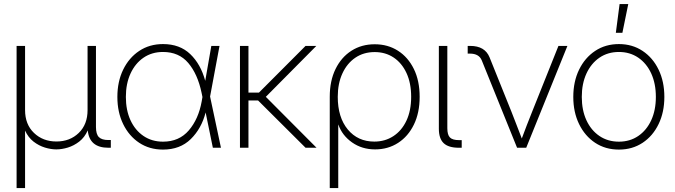

<svg xmlns="http://www.w3.org/2000/svg" viewBox="-20 -748 3416 972"><path d="M64 204.1V-515.6H106.9V-190.9Q106.9 -118.2 152.1 -75Q197.3 -31.7 265.6 -31.7Q334 -31.7 378.7 -75Q423.3 -118.2 423.3 -190.9V-515.6H465.8V-105Q465.8 -68.8 480.5 -54Q495.1 -39.1 528.8 -39.1H541V0H528.8Q432.6 0 424.3 -87.9Q408.2 -52.2 381.1 -31.2Q354 -10.3 323.5 -1Q293 8.3 265.1 8.3Q237.8 8.3 207.3 -1Q176.8 -10.3 149.9 -31Q123 -51.8 106.9 -86.9V204.1Z M805.2 9.3Q736.8 9.3 684.8 -25.1Q632.8 -59.6 603.5 -119.9Q574.2 -180.2 574.2 -257.3Q574.2 -335 603.5 -395.3Q632.8 -455.6 684.8 -490.2Q736.8 -524.9 805.2 -524.9Q890.1 -524.9 943.1 -474.1Q996.1 -423.3 1019 -338.9L1049.8 -515.6H1091.3L1043.5 -259.3L1098.6 0H1057.6L1021 -178.7Q1000 -97.2 945.8 -43.9Q891.6 9.3 805.2 9.3ZM1004.9 -256.8 1000.5 -278.3Q980.5 -373.5 933.1 -429.2Q885.7 -484.9 805.2 -484.9Q749 -484.9 706.8 -456.1Q664.6 -427.2 640.9 -376Q617.2 -324.7 617.2 -257.3Q617.2 -190.4 640.6 -139.4Q664.1 -88.4 706.5 -59.6Q749 -30.8 805.2 -30.8Q886.7 -30.8 935.8 -87.9Q984.9 -145 1001 -234.4Z M1237.8 -515.6V-279.3H1291L1526.9 -515.6H1581.5L1325.7 -257.8L1582.5 0H1526.9L1286.6 -239.3H1237.8V0H1194.8V-515.6Z M1649.4 204.1V-258.3Q1649.4 -338.9 1678.7 -398.7Q1708 -458.5 1759.3 -491.2Q1810.5 -523.9 1877 -523.9Q1943.4 -523.9 1994.6 -491.2Q2045.9 -458.5 2075.2 -398.7Q2104.5 -338.9 2104.5 -257.8Q2104.5 -177.2 2075.4 -117.4Q2046.4 -57.6 1995.4 -24.7Q1944.3 8.3 1878.9 8.3Q1812.5 8.3 1762.5 -26.9Q1712.4 -62 1692.9 -117.2H1692.4V204.1ZM1875 -31.2Q1929.2 -31.2 1971.4 -58.8Q2013.7 -86.4 2037.6 -137.2Q2061.5 -188 2061.5 -257.8Q2061.5 -327.6 2037.8 -378.4Q2014.2 -429.2 1972.7 -456.8Q1931.2 -484.4 1877 -484.4Q1820.8 -484.4 1778.8 -455.8Q1736.8 -427.2 1713.4 -376.2Q1689.9 -325.2 1689.9 -257.8Q1689.9 -153.8 1740.7 -92.5Q1791.5 -31.2 1875 -31.2Z M2303.2 0Q2250.5 0 2226.1 -23.2Q2201.7 -46.4 2201.7 -96.2V-515.6H2244.6V-99.1Q2244.6 -65.4 2257.8 -52Q2271 -38.6 2304.2 -38.6H2317.4V0Z M2597.7 0 2418.9 -442.4Q2404.8 -476.6 2359.4 -476.6H2347.7V-515.6H2360.4Q2435.1 -515.6 2458.5 -457.5L2569.3 -182.1Q2582.5 -148.9 2595.5 -114.7Q2608.4 -80.6 2621.6 -46.9Q2634.3 -80.6 2647.2 -114.7Q2660.2 -148.9 2673.8 -182.1L2807.1 -515.6H2852.5L2644 0Z M3113.3 9.3Q3044.9 9.3 2992.9 -25.1Q2940.9 -59.6 2911.6 -119.9Q2882.3 -180.2 2882.3 -257.3Q2882.3 -335 2911.6 -395.3Q2940.9 -455.6 2992.9 -490.2Q3044.9 -524.9 3113.3 -524.9Q3181.2 -524.9 3233.2 -490.2Q3285.2 -455.6 3314.2 -395.3Q3343.3 -335 3343.3 -257.3Q3343.3 -180.2 3314.2 -119.9Q3285.2 -59.6 3233.2 -25.1Q3181.2 9.3 3113.3 9.3ZM3113.3 -30.8Q3168.9 -30.8 3211.2 -59.6Q3253.4 -88.4 3276.9 -139.4Q3300.3 -190.4 3300.3 -257.3Q3300.3 -324.7 3276.9 -376Q3253.4 -427.2 3211.2 -456.1Q3168.9 -484.9 3113.3 -484.9Q3057.1 -484.9 3014.9 -456.1Q2972.7 -427.2 2949 -376Q2925.3 -324.7 2925.3 -257.3Q2925.3 -190.4 2948.7 -139.4Q2972.2 -88.4 3014.6 -59.6Q3057.1 -30.8 3113.3 -30.8ZM3097.7 -582 3116.7 -727.5H3160.6L3130.9 -582Z"/></svg>

Font: Inter Display ExtraLight
Style: Regular
Weight: 200
Designer: Rasmus Andersson
Foundry: rsms
Version: Version 4.000;git-a52131595